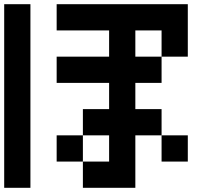

<svg xmlns="http://www.w3.org/2000/svg" viewBox="-20 -895 1040 915"><path d="M0 0V-875H125V0ZM250 -125V-250H375V-125ZM250 -500V-625H500V-750H250V-875H875V-625H750V-750H625V-625H750V-500H625V-375H750V-250H625V0H375V-125H500V-250H375V-375H500V-500ZM750 -250H875V-125H750Z"/></svg>

Font: Galmuri7 Regular
Style: Regular
Weight: 400
Designer: Lee Minseo (quiple)
Version: Version 2.399;hotconv 1.1.1;makeotfexe 2.6.0 DEVELOPMENT